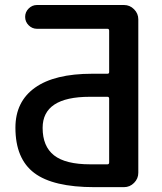

<svg xmlns="http://www.w3.org/2000/svg" viewBox="-20 -774 653 772"><path d="M418.9 -377Q418.9 -384.8 412.1 -384.8H340.8Q151.4 -384.8 151.4 -259.8Q151.4 -185.5 197.3 -149.4Q243.2 -113.3 342.8 -113.3H412.1Q418.9 -113.3 418.9 -121.1ZM412.1 -477.5Q418.9 -477.5 418.9 -484.4V-650.4Q418.9 -658.2 412.1 -658.2H128.9Q109.4 -658.2 95.2 -672.4Q81.1 -686.5 81.1 -706.1Q81.1 -725.6 95.2 -739.7Q109.4 -753.9 128.9 -753.9H478.5Q502 -753.9 519 -736.8Q536.1 -719.7 536.1 -696.3V-79.1Q536.1 -55.7 519 -38.6Q502 -21.5 478.5 -21.5H359.4Q193.4 -21.5 117.7 -78.6Q42 -135.7 42 -260.7Q42 -365.2 120.6 -421.4Q199.2 -477.5 350.6 -477.5Z"/></svg>

Font: Gen Jyuu Gothic P Medium
Style: Regular
Weight: 500
Designer: [Source Han Sans]
Ryoko NISHIZUKA  (kana & ideographs); Paul D. Hunt (Latin, Greek & Cyrillic); Wenlong ZHANG  (bopomofo
Version: Version 1.002.20150607